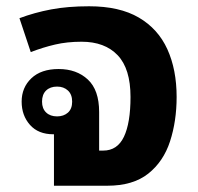

<svg xmlns="http://www.w3.org/2000/svg" viewBox="-20 -592 630 612"><path d="M152 0V-164H150Q102 -164 75.5 -194Q49 -224 49 -268Q49 -313 80 -342.5Q111 -372 167 -372Q224 -372 260 -338.5Q296 -305 296 -235V-112H309Q354 -112 375 -156Q396 -200 396 -283Q396 -373 355 -416Q314 -459 240 -459Q194 -459 155.5 -450Q117 -441 78 -426L42 -534Q90 -552 143 -562Q196 -572 264 -572Q361 -572 422.5 -536Q484 -500 513.5 -435Q543 -370 543 -283Q543 -206 522 -141.5Q501 -77 452.5 -38.5Q404 0 322 0ZM162 -221Q183 -221 196.5 -233Q210 -245 210 -268Q210 -291 196.5 -303.5Q183 -316 162 -316Q140 -316 127 -303.5Q114 -291 114 -268Q114 -246 127 -233.5Q140 -221 162 -221Z"/></svg>

Font: Noto Sans Thai Looped
Style: Bold
Weight: 700
Designer: Sasikarn Vongin, Ben Mitchell
Foundry: The Fontpad Ltd
Version: Version 1.001; ttfautohint (v1.8.4.7-5d5b)